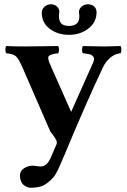

<svg xmlns="http://www.w3.org/2000/svg" viewBox="-20 -653 598 905"><path d="M242.2 168Q233.9 182.6 216.1 198.7Q198.2 214.8 182.1 222.2Q158.7 231.9 125 231.9Q118.2 231.9 115.2 231Q74.2 219.7 74.2 173.8Q74.2 152.8 93 140.4Q111.8 127.9 133.8 127.9Q142.1 127.9 145 128.9Q165.5 131.8 168.9 131.8Q189 131.8 201.2 118.7Q213.4 105.5 222.2 83Q226.1 73.7 234.1 55.4Q242.2 37.1 246.1 27.8Q250 18.6 245.4 8.3Q240.7 -2 228 -19Q227.5 -19.5 223.6 -24.4Q219.7 -29.3 217.8 -32.2Q209.5 -51.8 208 -54.2L88.9 -328.1Q68.8 -375 55.9 -387Q43 -398.9 9.8 -401.9Q5.4 -406.2 5.4 -418.9Q5.4 -431.6 9.8 -436Q42 -434.1 98.1 -434.1Q150.4 -434.1 253.9 -436Q258.3 -431.6 258.3 -418.9Q258.3 -406.2 253.9 -401.9Q236.3 -400.4 226.1 -397Q215.8 -393.6 211.2 -389.9Q206.5 -386.2 207.5 -377.4Q208.5 -368.7 210.9 -362.1Q213.4 -355.5 220.2 -340.8Q220.2 -338.9 221.2 -337.9L314 -128.9Q314.9 -127 314.9 -125Q315.9 -126 315.9 -127L418.9 -357.9Q422.9 -366.7 423.3 -373.5Q423.8 -380.4 420.7 -384.8Q417.5 -389.2 413.3 -392.3Q409.2 -395.5 401.4 -397.2Q393.6 -398.9 387.2 -399.9Q380.9 -400.9 371.1 -401.9Q366.7 -406.2 366.7 -418.9Q366.7 -431.6 371.1 -436Q437.5 -434.1 464.8 -434.1H477.1Q498 -434.1 547.9 -436Q552.2 -431.6 552.2 -418.9Q552.2 -406.2 547.9 -401.9Q522 -399.9 500.2 -381.3Q478.5 -362.8 466.8 -338.9Q387.7 -172.4 285.2 74.2Q257.8 141.1 242.2 168ZM435.1 -595.2Q435.1 -547.9 396.5 -518.3Q357.9 -488.8 305.2 -488.8Q252 -488.8 214.4 -517.3Q176.8 -545.9 176.8 -592.8Q176.8 -609.4 189.5 -621.1Q202.1 -632.8 220.2 -632.8Q237.3 -632.8 248.5 -622.3Q259.8 -611.8 259.8 -597.2Q259.8 -592.8 258.8 -590.8Q258.8 -587.9 258.3 -583Q257.8 -578.1 257.8 -577.1Q257.8 -555.2 268.3 -543Q278.8 -530.8 306.2 -530.8Q354 -530.8 354 -577.1Q354 -579.1 353.5 -583.3Q353 -587.4 353 -589.8Q352.1 -591.8 352.1 -596.2Q352.1 -610.8 364.7 -621.8Q377.4 -632.8 393.1 -632.8Q412.1 -632.8 423.6 -622.6Q435.1 -612.3 435.1 -595.2Z"/></svg>

Font: Common Serif
Style: Bold
Weight: 700
Designer: Philipp H. Poll, Khaled Hosny
Foundry: Stefan Peev, Context Ltd.
Version: Version 1.026